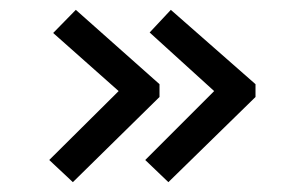

<svg xmlns="http://www.w3.org/2000/svg" viewBox="-20 -426 590 390"><path d="M322 -56 275 -101 415 -241 284 -360 327 -406 499 -255V-229ZM128 -56 80 -101 221 -241 88 -359 134 -406 304 -255V-229Z"/></svg>

Font: Inconsolata SemiExpanded Medium
Style: Regular
Weight: 500
Width: 6
Monospace: yes
Designer: Raph Levien, Cyreal, Brenton Simpson
Foundry: Raph Levien, Cyreal, Google
Version: Version 3.001; ttfautohint (v1.8.2.53-6de2)